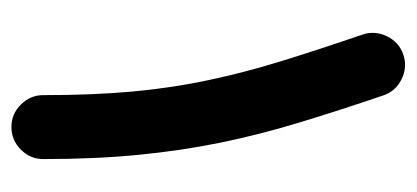

<svg xmlns="http://www.w3.org/2000/svg" viewBox="-215 -453 723 333"><g transform="rotate(90 146.5 -286.5)"><path d="M74.7 -624.5Q96.2 -631.8 117.2 -621.6Q138.2 -611.3 145.5 -589.8Q171.9 -512.2 192.6 -443.8Q213.4 -375.5 227.3 -307.9Q241.2 -240.2 248.5 -165.5Q255.9 -90.8 255.9 0Q255.9 22.5 239.5 38.8Q223.1 55.2 200.2 55.2Q177.7 55.2 161.4 38.8Q145 22.5 145 0Q145 -86.4 138.7 -155.3Q132.3 -224.1 119.1 -286.1Q106 -348.1 86.2 -412.4Q66.4 -476.6 40 -553.7Q32.7 -575.2 43 -596.2Q53.2 -617.2 74.7 -624.5Z"/></g></svg>

Font: Mikhak-FD SemiBold
Style: Regular
Weight: 600
Designer: Amin Abedi
Version: Version 3.2